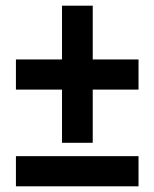

<svg xmlns="http://www.w3.org/2000/svg" viewBox="-20 -655 543 675"><path d="M36 0V-106H467V0ZM306 -446H467V-340H306V-153H198V-340H36V-446H198V-635H306Z"/></svg>

Font: Noto Sans Condensed
Style: Regular
Weight: 400
Width: 3
Version: Version 2.013